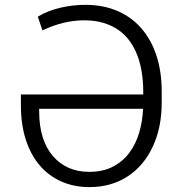

<svg xmlns="http://www.w3.org/2000/svg" viewBox="-20 -757 747 787"><path d="M567.1 -369.7V-381.7Q567.1 -421.5 561.4 -458.6Q555.8 -495.7 543.7 -528.2Q531.6 -560.7 512.6 -587.4Q493.6 -614 466.8 -633.2Q440 -652.3 404.8 -663Q369.7 -673.7 325.6 -673.7Q283.7 -673.7 241.8 -663.9Q199.9 -654.1 154.1 -632.5L134.9 -688.6Q155.5 -701.3 179.5 -710.6Q203.5 -719.8 228.9 -725.7Q254.3 -731.5 280 -734.4Q305.8 -737.2 329.5 -737.2Q402 -737.2 459.9 -712.7Q517.8 -688.2 558.4 -642Q599.1 -595.9 620.9 -530.2Q642.8 -464.5 642.8 -381.7V-335.6Q642.8 -234.4 606.5 -156.6Q588.4 -117.5 562.5 -86.6Q536.6 -55.8 503.7 -34.3Q470.9 -12.8 431.5 -1.4Q392 9.9 346.6 9.9Q283.4 9.9 231.5 -13Q179.7 -35.9 142.8 -79Q105.8 -122.2 85.8 -184.3Q65.7 -246.4 65.7 -325.3V-369.7ZM196.7 -117.5Q252.8 -52.6 345.5 -52.6Q402 -52.6 442.8 -73.9Q483.7 -95.2 510.3 -131Q536.9 -166.9 550.6 -213.6Q564.3 -260.3 566.4 -311.1H140.6V-300.1Q140.6 -183.2 196.7 -117.5Z"/></svg>

Font: Inter P Light
Style: Regular
Weight: 300
Designer: Rasmus Andersson
Foundry: rsms
Version: Version 3.018;git-588b23468